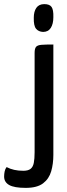

<svg xmlns="http://www.w3.org/2000/svg" viewBox="-118 -716 323 932"><path d="M7 196Q-49 196 -73.5 182Q-98 168 -98 141Q-98 129 -95.5 116.5Q-93 104 -86 95Q-69 104 -49 108.5Q-29 113 -5 113Q18 113 30 104Q42 95 46 75Q50 55 50 23V-459Q50 -480 57 -488.5Q64 -497 84 -498.5Q104 -500 141 -500V36Q141 79 130.5 115.5Q120 152 91 174Q62 196 7 196ZM91 -561Q69 -562 57 -576.5Q45 -591 46 -630Q46 -660 58.5 -678Q71 -696 97 -696Q123 -696 132.5 -682Q142 -668 141 -633Q141 -600 128.5 -580.5Q116 -561 91 -561Z"/></svg>

Font: Yanone Kaffeesatz ExtraLight Medium
Style: Regular
Weight: 500
Version: Version 2.003